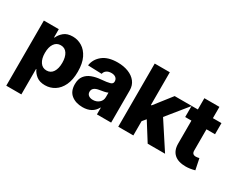

<svg xmlns="http://www.w3.org/2000/svg" viewBox="-119 -1219 2344 1915"><g transform="rotate(30 1053.0 -262.0)"><path d="M41 204.1V-545.9H212.9V-452.1H218.8Q233.9 -489.7 271 -521.2Q308.1 -552.7 373 -552.7Q429.7 -552.7 479.2 -522.7Q528.8 -492.7 559.3 -430.7Q589.8 -368.7 589.8 -272.5Q589.8 -179.7 560.3 -117.4Q530.8 -55.2 481.2 -23.7Q431.6 7.8 371.6 7.8Q309.6 7.8 272.2 -21.5Q234.9 -50.8 218.8 -88.9H214.8V204.1ZM311.5 -127.4Q359.9 -127.4 385.5 -167Q411.1 -206.5 411.1 -272.5Q411.1 -338.4 385.5 -377.9Q359.9 -417.5 311.5 -417.5Q264.2 -417.5 237.5 -378.4Q210.9 -339.4 210.9 -272.5Q210.9 -206.5 237.5 -167Q264.2 -127.4 311.5 -127.4Z M805.2 9.8Q726.6 9.8 676 -30.3Q625.5 -70.3 625.5 -151.4Q625.5 -211.9 653.1 -247.6Q680.7 -283.2 726.8 -300.5Q772.9 -317.9 828.1 -322.3Q897.9 -328.1 927.5 -336.9Q957 -345.7 957 -370.6V-373Q957 -399.9 938.2 -415Q919.4 -430.2 887.7 -430.2Q853.5 -430.2 832.3 -415Q811 -399.9 805.7 -374L646 -379.4Q656.2 -453.6 717.8 -503.2Q779.3 -552.7 889.6 -552.7Q958.5 -552.7 1013.2 -531.2Q1067.9 -509.8 1099.4 -469.2Q1130.9 -428.7 1130.9 -371.1V0H967.3V-76.7H963.4Q917.5 9.8 805.2 9.8ZM858.4 -104.5Q899.9 -104.5 929.2 -129.4Q958.5 -154.3 958.5 -194.3V-245.6Q943.8 -237.8 917.2 -232.4Q890.6 -227.1 867.2 -223.6Q790 -211.9 790 -159.7Q790 -132.8 809.1 -118.7Q828.1 -104.5 858.4 -104.5Z M1212.9 0V-727.5H1386.7V-350.6H1394.5L1547.4 -545.9H1744.6L1551.3 -307.6L1752 0H1551.8L1421.9 -206.5L1386.7 -164.1V0Z M2086.4 -545.9V-417.5H1987.8V-171.9Q1987.8 -127.9 2032.2 -127.9Q2041 -127.9 2052.2 -129.9Q2063.5 -131.8 2070.3 -133.8L2096.2 -7.8Q2040.5 7.8 1992.2 7.8Q1905.3 7.8 1859.9 -33.4Q1814.5 -74.7 1814.5 -152.3V-417.5H1742.7V-545.9H1814.5V-675.8H1987.8V-545.9Z"/></g></svg>

Font: Inter Tight ExtraBold
Style: Regular
Weight: 800
Designer: Rasmus Andersson
Foundry: rsms
Version: Version 3.004; ttfautohint (v1.8.4.7-5d5b)